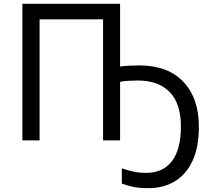

<svg xmlns="http://www.w3.org/2000/svg" viewBox="-20 -734 1096 1004"><path d="M608 -714V-386Q627 -389 654.5 -390.5Q682 -392 707 -392Q858 -392 939 -306Q1020 -220 1020 -71Q1020 36 986.5 107.5Q953 179 893.5 214.5Q834 250 756 250Q709 250 678 243.5Q647 237 617 226V146Q648 157 679 163.5Q710 170 744 170Q833 170 879.5 108Q926 46 926 -72Q926 -192 867.5 -252.5Q809 -313 701 -313Q680 -313 651.5 -311.5Q623 -310 608 -306V0H519V-633H187V0H97V-714Z"/></svg>

Font: Apis
Style: Regular
Weight: 400
Designer: Monotype Design Team
Foundry: Monotype Imaging Inc.
Version: Version 2.000; build 0001